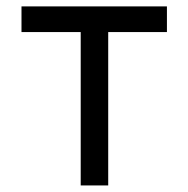

<svg xmlns="http://www.w3.org/2000/svg" viewBox="-20 -565 574 585"><path d="M45.5 -467.3V-545.5H488.6V-467.3H309.7V0H225.9V-467.3Z"/></svg>

Font: InterMG
Style: Regular
Weight: 400
Designer: Rasmus Andersson
Foundry: rsms
Version: Version 3.019;December 26, 2023;FontCreator 15.0.0.2955 64-b